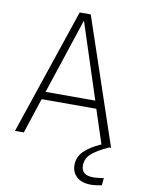

<svg xmlns="http://www.w3.org/2000/svg" viewBox="-97 -749 756 1027"><g transform="rotate(10 281.0 -235.5)"><path d="M475 172Q499 172 532 166L528 206Q493 213 471 213Q419 213 392 188Q365 163 365 124Q365 82 395 50.5Q425 19 488 -9L428 -192H131L68 0H20L251 -684H311L542 0H531Q466 30 438 56Q410 82 410 119Q410 172 475 172ZM415 -234 281 -645 145 -234Z"/></g></svg>

Font: FiraGO ExtraLight
Style: Regular
Weight: 200
Designer: bBox Type
Foundry: bBox Type GmbH
Version: Version 1.001